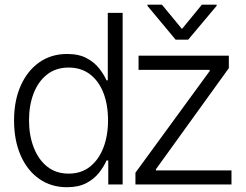

<svg xmlns="http://www.w3.org/2000/svg" viewBox="-20 -782 1042 814"><path d="M263.7 11.7Q196.8 11.7 146.2 -23.7Q95.7 -59.1 67.6 -123Q39.6 -187 39.6 -271.5Q39.6 -355.5 67.9 -418.9Q96.2 -482.4 146.7 -517.8Q197.3 -553.2 264.2 -553.2Q314.5 -553.2 347.4 -535.4Q380.4 -517.6 400.6 -491.7Q420.9 -465.8 431.6 -441.4H437V-727.5H500V0H439V-101.6H431.6Q420.9 -76.7 400.4 -50.3Q379.9 -23.9 346.7 -6.1Q313.5 11.7 263.7 11.7ZM271 -45.9Q324.2 -45.9 361.3 -75.2Q398.4 -104.5 418.2 -155.5Q438 -206.5 438 -272Q438 -337.9 418.5 -388.2Q398.9 -438.5 361.6 -467Q324.2 -495.6 271 -495.6Q216.8 -495.6 179.2 -465.8Q141.6 -436 122.3 -385.5Q103 -335 103 -272Q103 -209 122.6 -157.7Q142.1 -106.4 179.4 -76.2Q216.8 -45.9 271 -45.9ZM554.2 0V-49.8L869.1 -481V-485.8H567.4V-545.9H950.2V-493.2L641.1 -64.5V-59.6H961.4V0ZM666.5 -762.2 751.5 -659.2 835.9 -762.2H898.4V-757.3L777.8 -613.8H724.6L605 -757.3V-762.2Z"/></svg>

Font: Inter Tight Light
Style: Regular
Weight: 300
Designer: Rasmus Andersson
Foundry: rsms
Version: Version 3.004